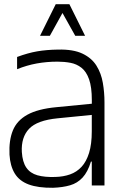

<svg xmlns="http://www.w3.org/2000/svg" viewBox="-20 -879 573 910"><path d="M415 0V-307Q415 -313 415 -328.1Q415 -343.2 415.1 -360.3Q415.2 -377.5 415.2 -390.6Q415.2 -403.7 415.2 -404.7Q415.2 -466.3 402.2 -503.1Q389.2 -539.8 366.2 -557.8Q343.2 -575.8 314 -581.3Q284.8 -586.8 252.5 -586.8Q201.7 -586.8 154.1 -578.2Q106.5 -569.5 61 -551V-609Q112.2 -628 156.1 -635.6Q200 -643.2 255 -644Q327.2 -645.7 371 -624.8Q414.8 -603.8 437.2 -567.7Q459.7 -531.5 467.4 -486.3Q475.2 -441.2 475.2 -394.3V0ZM231.5 11Q160.7 11.8 116.1 -4.7Q71.5 -21.3 49.8 -57Q28.2 -92.7 25 -146Q21.8 -214 41.1 -261Q60.3 -308 110 -335.4Q159.7 -362.8 247 -371L435 -389.3V-336.3L253.3 -318.3Q156 -308.8 117.9 -268.6Q79.8 -228.3 83.5 -158.7Q86.5 -111 104.8 -84.5Q123 -58 157.6 -48.2Q192.2 -38.5 242.2 -40.3Q280.5 -41.3 312 -52.4Q343.5 -63.5 366.4 -88.2Q389.3 -112.8 402.2 -154.3Q415 -195.8 415 -256.8L433 -113H411Q396 -64 371.4 -37.4Q346.8 -10.8 312.2 -0.8Q277.5 9.3 231.5 11ZM336.7 -709.2 252.8 -859.2H308.8L383.3 -709.2ZM169.7 -709.2 244.2 -859.2H299.3L216.3 -709.2Z"/></svg>

Font: Matangi Light
Style: Regular
Weight: 300
Designer: Prashant Pant
Foundry: The Graphic Ant
Version: Version 3.002